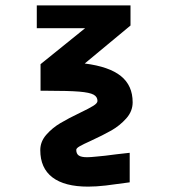

<svg xmlns="http://www.w3.org/2000/svg" viewBox="-20 -545 640 715"><path d="M117 -525H466V-450L295.5 -308.5Q386.5 -297 430.2 -261.8Q474 -226.5 474 -164Q474 -130.5 450 -103.8Q426 -77 394.8 -59.2Q363.5 -41.5 318 -20.5Q289 -7.5 276.5 -0.2Q264 7 264 13Q264 27.5 273.2 34Q282.5 40.5 304.5 40.5Q316.5 40.5 340 38Q366.5 36 414 29.5L463 24V134Q410.5 141.5 374.2 145.8Q338 150 308 150Q220.5 150 175.2 115.5Q130 81 130 14Q130 -17.5 152.2 -43Q174.5 -68.5 204.8 -86.5Q235 -104.5 279 -125.5Q311.5 -141 327.2 -150.8Q343 -160.5 343 -169Q343 -184.5 328.5 -192.5Q314 -200.5 275 -203.8Q236 -207 158 -207H131V-306L297 -440H117Z"/></svg>

Font: JuliaMono Black
Style: Regular
Weight: 900
Monospace: yes
Designer: cormullion
Foundry: corm
Version: Version 0.054; ttfautohint (v1.8.4)